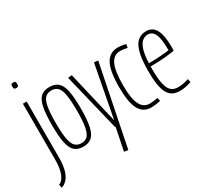

<svg xmlns="http://www.w3.org/2000/svg" viewBox="-193 -1023 1699 1541"><g transform="rotate(-30 656.5 -252.5)"><path d="M66 -667Q53 -667 48.5 -672Q44 -677 44 -693Q44 -709 48 -713.5Q52 -718 66 -718Q80 -718 84.5 -713.5Q89 -709 89 -693Q89 -677 84.5 -672Q80 -667 66 -667ZM84 -532V-14Q84 68 66 118.5Q48 169 12 194Q5 198 -2.5 202Q-10 206 -18 208L-24 176Q-14 173 -5 166Q21 144 35 99.5Q49 55 49 -15V-532Z M165 -266Q165 -372 178 -432Q191 -492 220 -517Q249 -542 299 -542Q348 -542 377.5 -517Q407 -492 420 -432Q433 -372 433 -266Q433 -160 419.5 -100Q406 -40 376.5 -15Q347 10 299 10Q250 10 220.5 -15Q191 -40 178 -100Q165 -160 165 -266ZM200 -266Q200 -170 210 -117Q220 -64 242 -43Q264 -22 299 -22Q334 -22 355.5 -43Q377 -64 387 -117Q397 -170 397 -266Q397 -362 387.5 -415Q378 -468 356.5 -489Q335 -510 299 -510Q263 -510 241.5 -489Q220 -468 210 -415Q200 -362 200 -266Z M559 208 601 0H596L467 -530L503 -534L617 -50L709 -534L746 -530L596 213Z M784 -260Q784 -410 820.5 -476Q857 -542 934 -542Q951 -542 971 -539Q991 -536 1007 -531L1001 -499Q968 -508 935 -508Q876 -508 847.5 -449.5Q819 -391 819 -256Q819 -132 847.5 -77.5Q876 -23 932 -23Q948 -23 969.5 -26Q991 -29 1007 -32L1014 -1Q997 3 972.5 6.5Q948 10 927 10Q854 10 819 -54Q784 -118 784 -260Z M1190 10Q1142 10 1111 -15.5Q1080 -41 1065.5 -98Q1051 -155 1051 -251Q1051 -366 1069 -429Q1087 -492 1119.5 -517Q1152 -542 1195 -542Q1253 -542 1282 -491Q1311 -440 1311 -323Q1311 -318 1310.5 -308Q1310 -298 1310 -295Q1281 -290 1223 -284Q1165 -278 1086 -278Q1086 -267 1086 -256Q1086 -166 1097.5 -115Q1109 -64 1133 -43.5Q1157 -23 1195 -23Q1243 -23 1294 -41L1301 -10Q1248 10 1190 10ZM1087 -307Q1127 -307 1166 -309Q1205 -311 1234.5 -314Q1264 -317 1276 -320Q1276 -426 1255.5 -469Q1235 -512 1193 -512Q1168 -512 1145 -495.5Q1122 -479 1106.5 -435Q1091 -391 1087 -307Z"/></g></svg>

Font: Georama Condensed ExtraLight
Style: Regular
Weight: 200
Width: 3
Designer: Jean-Baptiste Levee
Foundry: Production Type
Version: Version 1.000